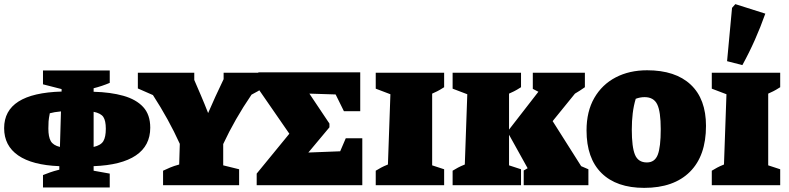

<svg xmlns="http://www.w3.org/2000/svg" viewBox="-28 -896 3817 929"><path d="M180 11V-49Q198 -56 214.5 -62Q231 -68 259 -75V-92Q128 -97 60 -144Q-8 -191 -8 -276Q-8 -445 270 -453V-465L180 -488V-555H503V-495Q484 -487 464.5 -480.5Q445 -474 425 -469V-452Q507 -450 569 -432.5Q631 -415 665 -378Q699 -341 699 -278Q699 -191 629.5 -144Q560 -97 425 -92V-70L503 -56V11ZM206 -274Q206 -234 217.5 -213.5Q229 -193 262 -185L267 -357Q234 -354 213 -348Q208 -323 207 -308.5Q206 -294 206 -274ZM484 -273Q484 -312 472 -330Q460 -348 425 -355V-185Q460 -193 472 -213Q484 -233 484 -273Z M761 0V-70Q778 -78 795.5 -85.5Q813 -93 839 -100L842 -200Q788 -319 712 -436L639 -468V-544H912V-509Q928 -472 944.5 -433.5Q961 -395 979 -349Q996 -389 1014 -428Q1032 -467 1054 -513V-544H1250V-474Q1221 -454 1189 -438Q1148 -378 1114 -318.5Q1080 -259 1052 -199V-96L1129 -77V0Z M1645 -227H1725V0H1214V-56L1372 -249L1222 -466V-546H1715V-358H1636L1596 -439L1469 -443L1566 -298V-280L1464 -158L1618 -164Z M1790 0V-70Q1803 -78 1816 -85Q1829 -92 1849 -100L1861 -440L1790 -467V-544H2121V-474Q2109 -467 2100.5 -461.5Q2092 -456 2063 -443V-96L2121 -77V0Z M2162 0V-70Q2175 -78 2188 -85Q2201 -92 2221 -100L2233 -440L2162 -467V-544H2493V-474Q2481 -467 2472.5 -461.5Q2464 -456 2435 -443V-269L2577 -452L2550 -466V-544H2802V-474Q2778 -457 2754 -443L2646 -310L2784 -92L2819 -77V0H2506V-71Q2515 -77 2525 -82L2435 -244V-96L2493 -77V0Z M3089 13Q2955 13 2882.5 -58.5Q2810 -130 2810 -265Q2810 -357 2847.5 -422Q2885 -487 2951 -521.5Q3017 -556 3103 -556Q3240 -556 3314 -486.5Q3388 -417 3388 -287Q3388 -142 3310 -64.5Q3232 13 3089 13ZM3102 -110Q3140 -110 3154.5 -147Q3169 -184 3169 -271Q3169 -356 3152 -391Q3135 -426 3091 -426Q3069 -426 3048 -418Q3038 -385 3033.5 -348Q3029 -311 3029 -269Q3029 -184 3044.5 -147Q3060 -110 3102 -110Z M3416 0V-70Q3429 -78 3442 -85Q3455 -92 3475 -100L3487 -440L3416 -467V-544H3747V-474Q3735 -467 3726.5 -461.5Q3718 -456 3689 -443V-96L3747 -77V0ZM3564 -581 3490 -600 3514 -858 3530 -876 3675 -830Q3652 -765 3624.5 -703Q3597 -641 3564 -581Z"/></svg>

Font: Piazzolla SC Black
Style: Regular
Weight: 900
Designer: Juan Pablo del Peral
Foundry: Huerta Tipografica
Version: Version 1.330